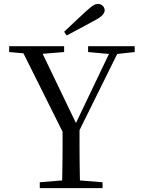

<svg xmlns="http://www.w3.org/2000/svg" viewBox="-20 -965 727 985"><path d="M309 -802Q338 -829 365.5 -855.5Q393 -882 420 -906Q443 -927 456.5 -936Q470 -945 482 -945Q497 -945 507 -935Q517 -925 517 -912Q517 -900 505 -887Q493 -874 462 -858Q428 -839 392.5 -820.5Q357 -802 322 -783ZM184 0V-30L331 -42H357L506 -30V0ZM298 0Q299 -38 299.5 -69.5Q300 -101 300.5 -135.5Q301 -170 301 -214.5Q301 -259 301 -323H388Q388 -259 388 -214.5Q388 -170 388.5 -136Q389 -102 389.5 -70Q390 -38 391 0ZM317 -257 82 -728H180L383 -306H357L363 -320L558 -728H601L368 -257ZM27 -698V-728H309V-698L175 -687H150ZM432 -698V-728H671V-698L571 -687H551Z"/></svg>

Font: Noto Serif JP
Style: Regular
Weight: 400
Designer: Ryoko NISHIZUKA  (kana & ideographs); Frank Grießhammer (Latin, Greek & Cyrillic); Wenlong ZHANG  (bopomofo); Sandoll Co
Foundry: Adobe
Version: Version 2.003-H1;hotconv 1.1.1;makeotfexe 2.6.0